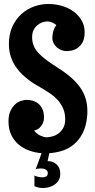

<svg xmlns="http://www.w3.org/2000/svg" viewBox="-20 -753 479 969"><path d="M284.2 124Q284.2 141.6 276.9 155Q269.5 168.5 257.3 177.5Q245.1 186.5 229.2 191.2Q213.4 195.8 196.8 195.8Q186.5 195.8 178.5 194.3Q170.4 192.9 165 190.9Q158.7 189 153.8 186V131.8Q156.2 134.3 161.4 136.2Q166.5 138.2 172.4 139.4Q178.2 140.6 183.8 141.4Q189.5 142.1 192.9 142.1Q204.1 142.1 212.6 137.9Q221.2 133.8 221.2 120.1Q221.2 113.8 218 109.4Q214.8 105 210 102.3Q205.1 99.6 199.2 98.4Q193.4 97.2 188 97.2Q181.2 97.2 174.1 97.9Q167 98.6 160.2 101.1L189.9 20Q156.2 17.6 126 6.3Q95.7 -4.9 72.8 -24.7Q49.8 -44.4 36.4 -73.2Q22.9 -102.1 22.9 -140.1Q22.9 -171.4 32.5 -192.4Q42 -213.4 56.2 -226.1Q70.3 -238.8 86.4 -243.9Q102.5 -249 116.2 -249Q130.4 -249 145.5 -244.6Q160.6 -240.2 173.3 -230Q186 -219.7 194.1 -202.4Q202.1 -185.1 202.1 -159.2Q202.1 -158.7 201.4 -150.1Q200.7 -141.6 195.8 -130.6Q190.9 -119.6 180.9 -109.1Q170.9 -98.6 151.9 -94.2Q165.5 -77.1 183.8 -68.6Q202.1 -60.1 214.8 -60.1Q227.5 -60.1 243.9 -64.5Q260.3 -68.8 274.7 -79.3Q289.1 -89.8 299.1 -107.2Q309.1 -124.5 309.1 -150.9Q309.1 -181.6 298.6 -205.6Q288.1 -229.5 271.7 -247.8Q255.4 -266.1 235.1 -280Q214.8 -293.9 195.8 -305.2Q183.1 -312.5 165.5 -322.5Q147.9 -332.5 128.9 -346.4Q109.9 -360.4 91.3 -378.2Q72.8 -396 57.9 -418.7Q43 -441.4 33.9 -469.2Q24.9 -497.1 24.9 -530.8Q24.9 -581.1 42.5 -618.9Q60.1 -656.7 88.1 -682.1Q116.2 -707.5 151.9 -720.2Q187.5 -732.9 224.1 -732.9Q260.7 -732.9 293.9 -722.9Q327.1 -712.9 352.3 -694.1Q377.4 -675.3 392.3 -649.2Q407.2 -623 407.2 -590.8Q407.2 -558.1 396.5 -539.1Q385.7 -520 370.8 -510.3Q356 -500.5 340.6 -497.8Q325.2 -495.1 315.9 -495.1Q304.2 -495.1 291.5 -499.5Q278.8 -503.9 268.3 -512.7Q257.8 -521.5 251 -534.2Q244.1 -546.9 244.1 -564Q244.6 -574.7 246.6 -585.4Q248.5 -594.7 252.4 -605.5Q256.3 -616.2 264.2 -626Q256.3 -632.8 249 -636.7Q241.7 -640.6 235.4 -642.6Q228 -644.5 221.2 -645Q207.5 -645 193.6 -640.1Q179.7 -635.3 168.2 -625.5Q156.7 -615.7 149.4 -600.8Q142.1 -585.9 142.1 -565.9Q142.1 -542.5 149.4 -523.7Q156.7 -504.9 172.4 -487.3Q188 -469.7 212.2 -451.7Q236.3 -433.6 270 -412.1Q309.6 -387.2 338.1 -362.3Q366.7 -337.4 385 -311Q403.3 -284.7 412.1 -255.6Q420.9 -226.6 420.9 -192.9Q420.9 -187 420.9 -180.9Q420.9 -174.8 419.9 -168Q415.5 -116.7 397.5 -81.5Q379.4 -46.4 353 -24.4Q326.7 -2.4 294.2 7.8Q261.7 18.1 229 20L220.2 60.1Q248.5 60.1 266.4 77.4Q284.2 94.7 284.2 124Z"/></svg>

Font: Rum Raisin
Style: Regular
Weight: 400
Designer: Astigmatic (AOETI)
Foundry: Astigmatic (AOETI)
Version: Version 1.000